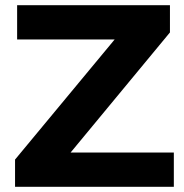

<svg xmlns="http://www.w3.org/2000/svg" viewBox="-20 -720 711 740"><path d="M38 0V-105L422 -568H46V-700H635V-595L252 -132H650V0Z"/></svg>

Font: Montserrat
Style: Bold
Weight: 700
Designer: Julieta Ulanovsky
Foundry: Julieta Ulanovsky
Version: Version 9.000; ttfautohint (v1.8.4.7-5d5b)